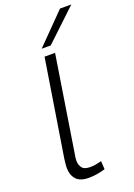

<svg xmlns="http://www.w3.org/2000/svg" viewBox="-181 -1039 776 1116"><g transform="rotate(-20 207.0 -481.0)"><path d="M164 -740H229L137 -157Q135 -146 133 -133Q131 -120 131 -106Q131 -84 144 -65Q157 -46 195 -46Q213 -46 229.5 -49Q246 -52 265 -57L268 -6Q245 1 219.5 5.5Q194 10 166 10Q112 10 88 -17Q64 -44 64 -88Q64 -102 66 -117.5Q68 -133 69 -144ZM164 -789 344 -972H414L220 -789Z"/></g></svg>

Font: Georama Expanded Light
Style: Italic
Weight: 300
Width: 7
Italic angle: -9°
Designer: Jean-Baptiste Levee
Foundry: Production Type
Version: Version 1.000